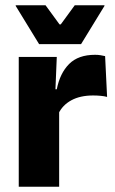

<svg xmlns="http://www.w3.org/2000/svg" viewBox="-20 -707 436 727"><path d="M201 -276 159 -369H195Q207 -430 241.8 -464.8Q276.5 -499.5 340 -499.5Q351 -499.5 360.2 -498Q369.5 -496.5 378 -494.5L385.5 -340Q375 -343 361 -344.2Q347 -345.5 332.5 -345.5Q283.5 -345.5 250 -327.2Q216.5 -309 201 -276ZM51 0V-491.5H195L188.5 -334.5L204 -332.5V0ZM128 -540 39.5 -684.5V-687H152.5L205.5 -614.5H210L263 -687H375.5V-684.5L287 -540Z"/></svg>

Font: Anek Latin Medium
Style: Bold
Weight: 700
Version: Version 1.003